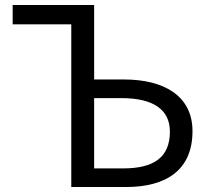

<svg xmlns="http://www.w3.org/2000/svg" viewBox="-20 -753 844 773"><path d="M267 0H487C650 0 755 -69 755 -225C755 -369 637 -433 480 -433H359V-733H31V-655H267ZM359 -75V-358H468C596 -358 664 -313 664 -223C664 -120 600 -75 476 -75Z"/></svg>

Font: Noto Sans CJK JP Regular
Style: Regular
Weight: 400
Designer: Ryoko NISHIZUKA (kana & ideographs); Paul D. Hunt (Latin, Greek & Cyrillic); Wenlong ZHANG (bopomofo); Sandoll Communica
Foundry: Adobe Systems Incorporated
Version: Version 1.001;PS 1.001;hotconv 1.0.78;makeotf.lib2.5.61930